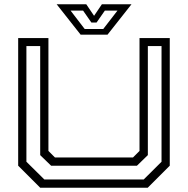

<svg xmlns="http://www.w3.org/2000/svg" viewBox="-20 -878 879 898"><path d="M168 0 65 -103V-700H206.5V-172L237 -141.5H602L632.5 -172V-700H774V-103L671 0ZM187.5 -38.5H652L735.5 -121.5V-662.5H671.5V-152.5L620.5 -103H219L168 -152.5V-662.5H103.5V-121.5ZM357 -716 245 -858H383.5L420 -804L456.5 -858H595L483 -716ZM376 -742.5H463L529.5 -828.5H470.5L431.5 -772.5H407.5L368.5 -828.5H310Z"/></svg>

Font: Tourney Expanded
Style: Regular
Weight: 400
Width: 7
Designer: Tyler Finck
Foundry: Etcetera Type Co
Version: Version 1.010; ttfautohint (v1.8.3)